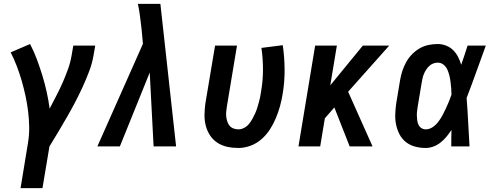

<svg xmlns="http://www.w3.org/2000/svg" viewBox="-20 -755 2540 990"><path d="M86 215 124 -16Q131 -58 130.5 -99Q130 -140 125 -180.5Q120 -221 111.5 -260.5Q103 -300 92 -338Q81 -376 67 -413Q53 -450 35 -485L135 -528Q155 -490 170 -449.5Q185 -409 198 -367Q211 -325 220.5 -282Q230 -239 236 -195Q253 -228 270.5 -261.5Q288 -295 303 -329Q318 -363 330.5 -398Q343 -433 349 -468L358 -520H471L462 -468Q455 -427 439.5 -386.5Q424 -346 406 -306.5Q388 -267 367.5 -228Q347 -189 325 -151Q303 -113 280.5 -75Q258 -37 235 0L199 215Z M482 0 717 -529 710 -605Q706 -638 702 -670.5Q698 -703 691 -735H807L888 0H772L752 -381L598 0Z M1210 8Q1180 8 1152 2Q1124 -4 1101 -19Q1078 -34 1063 -57Q1048 -80 1041 -107Q1034 -134 1034.5 -163.5Q1035 -193 1039 -222L1089 -520H1202L1150 -207Q1148 -193 1146.5 -179.5Q1145 -166 1146.5 -153.5Q1148 -141 1152 -128.5Q1156 -116 1164 -106.5Q1172 -97 1184 -92.5Q1196 -88 1210 -88Q1224 -88 1238.5 -95.5Q1253 -103 1263 -115Q1273 -127 1280.5 -140.5Q1288 -154 1294.5 -168Q1301 -182 1305.5 -196Q1310 -210 1314 -224.5Q1318 -239 1321 -253Q1324 -267 1326 -282Q1336 -339 1336 -396Q1336 -453 1328 -508L1438 -522Q1447 -460 1447.5 -396Q1448 -332 1437 -268Q1432 -237 1423.5 -206.5Q1415 -176 1402.5 -146Q1390 -116 1372 -88Q1354 -60 1328.5 -37.5Q1303 -15 1271.5 -3.5Q1240 8 1210 8Z M1783 0 1704 -201 1655 -145 1631 0H1519L1605 -520H1717L1683 -315L1851 -520H1987L1775 -282L1901 0Z M2175 8Q2147 8 2120.5 1Q2094 -6 2073.5 -22Q2053 -38 2040.5 -61.5Q2028 -85 2022.5 -111.5Q2017 -138 2018 -166Q2019 -194 2023 -222L2043 -342Q2047 -366 2054.5 -389Q2062 -412 2074 -434Q2086 -456 2104 -474.5Q2122 -493 2143.5 -505.5Q2165 -518 2189 -523Q2213 -528 2237 -528Q2260 -528 2281 -519.5Q2302 -511 2317 -496Q2332 -481 2342 -461.5Q2352 -442 2358 -421Q2367 -446 2375 -470.5Q2383 -495 2391 -520H2485Q2460 -452 2436 -384.5Q2412 -317 2386 -250Q2391 -187 2394 -124.5Q2397 -62 2401 0H2307Q2307 -21 2307 -42.5Q2307 -64 2308 -85Q2296 -67 2282.5 -50.5Q2269 -34 2252 -20.5Q2235 -7 2215 0.5Q2195 8 2175 8ZM2175 -88Q2194 -88 2211 -99.5Q2228 -111 2240 -127Q2252 -143 2261.5 -160.5Q2271 -178 2279 -195.5Q2287 -213 2294.5 -231Q2302 -249 2308 -267Q2308 -284 2306.5 -300.5Q2305 -317 2303 -333.5Q2301 -350 2297 -366Q2293 -382 2286.5 -396.5Q2280 -411 2267 -421.5Q2254 -432 2237 -432Q2225 -432 2213.5 -427.5Q2202 -423 2193 -414.5Q2184 -406 2177 -395Q2170 -384 2165.5 -373Q2161 -362 2158.5 -350Q2156 -338 2154 -327L2134 -207Q2132 -194 2130.5 -182Q2129 -170 2129.5 -157.5Q2130 -145 2131.5 -133.5Q2133 -122 2138 -111.5Q2143 -101 2153 -94.5Q2163 -88 2175 -88Z"/></svg>

Font: Iosevka
Style: Bold Italic
Weight: 700
Italic angle: -9°
Monospace: yes
Designer: Belleve Invis
Foundry: Belleve Invis
Version: Version 32.5.0; ttfautohint (v1.8.4)